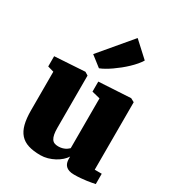

<svg xmlns="http://www.w3.org/2000/svg" viewBox="-213 -1034 1075 1173"><g transform="rotate(30 324.5 -447.5)"><path d="M224.1 -685.1 410.2 -905.8H410.6L516.6 -808.6Q506.8 -792 491.2 -773.7Q475.6 -755.4 456.5 -737.3Q437.5 -719.2 416.3 -702.1Q395 -685.1 374 -670.4Q353 -655.8 333.5 -644.8Q314 -633.8 298.3 -627.9H297.4ZM66.9 -470.2 23.9 -482.4V-554.7L235.8 -567.9H237.3L259.8 -554.2V-187.5Q259.8 -159.2 263.4 -140.4Q267.1 -121.6 274.4 -110.4Q281.7 -99.1 293 -94.5Q304.2 -89.8 319.8 -89.8Q335.4 -89.8 347.4 -93Q359.4 -96.2 368.2 -100.8Q377 -105.5 382.8 -110.4Q388.7 -115.2 392.6 -118.7V-470.2L335 -484.4V-555.2L557.1 -567.9H560.1L585.4 -554.2V-78.1H634.8V-5.4Q625 -3.4 610.4 -0.5Q595.7 2.4 577.1 4.9Q558.6 7.3 536.6 9.3Q514.6 11.2 490.2 11.2Q469.7 11.2 455.3 6.3Q440.9 1.5 431.9 -7.6Q422.9 -16.6 418.9 -29.1Q415 -41.5 415 -56.6V-72.8Q405.3 -56.6 388.2 -41.5Q371.1 -26.4 349.4 -14.6Q327.6 -2.9 302.7 4.2Q277.8 11.2 252.9 11.2Q202.6 11.2 167.2 0Q131.8 -11.2 109.6 -36.1Q87.4 -61 77.1 -100.8Q66.9 -140.6 66.9 -197.8Z"/></g></svg>

Font: Merriweather UltraBold
Style: Regular
Weight: 900
Designer: Eben Sorkin ( sorkintype@gmail.com )
Foundry: Eben Sorkin
Version: Version 1.570; ttfautohint (v1.3) -l 8 -r 32 -G 0 -x 0 -H 60